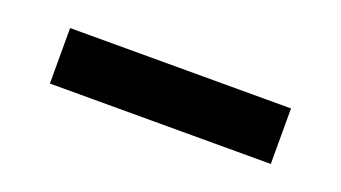

<svg xmlns="http://www.w3.org/2000/svg" viewBox="-27 -496 554 312"><g transform="rotate(20 250.0 -340.0)"><path d="M59 -292V-388H441V-292Z"/></g></svg>

Font: iosevka_custom_sans_ss08
Style: Bold
Weight: 700
Designer: Belleve Invis
Foundry: Belleve Invis
Version: Version 10.3.0; ttfautohint (v1.8.3)